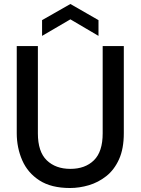

<svg xmlns="http://www.w3.org/2000/svg" viewBox="-20 -931 705 963"><path d="M331 12Q237 12 178 -26Q119 -64 91.5 -127Q64 -190 64 -263V-700H170V-262Q170 -170 214.5 -127Q259 -84 333 -84Q407 -84 451 -127Q495 -170 495 -262V-700H601V-263Q601 -185 577 -132Q553 -79 513 -47.5Q473 -16 425.5 -2Q378 12 331 12ZM191 -751V-830L333 -911L474 -830V-751L333 -834Z"/></svg>

Font: Rethink Sans Medium
Style: Regular
Weight: 500
Designer: The Rethink Sans project authors (Hans Thiessen). DM Sans designed by Colophon Foundry.
Foundry: Rethink Communications LLC
Version: Version 1.001